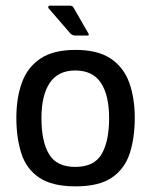

<svg xmlns="http://www.w3.org/2000/svg" viewBox="-20 -655 536 681"><path d="M248 6Q165 6 119 -25Q73 -56 55.5 -111.5Q38 -167 38 -237Q38 -307 57.5 -361.5Q77 -416 123 -447Q169 -478 248 -478Q327 -478 373 -447Q419 -416 438.5 -361.5Q458 -307 458 -237Q458 -167 440.5 -112Q423 -57 377.5 -25.5Q332 6 248 6ZM247 -63Q314 -63 340.5 -108.5Q367 -154 367 -236Q367 -317 338 -361Q309 -405 247 -405Q186 -405 156.5 -361Q127 -317 127 -236Q127 -153 154 -108Q181 -63 247 -63ZM246 -529Q237 -529 229 -537L152 -626Q150 -629 151.5 -632Q153 -635 156 -635H225Q232 -635 235.5 -633.5Q239 -632 242 -626L292 -539Q299 -529 290 -529Z"/></svg>

Font: Glory Medium
Style: Regular
Weight: 500
Designer: Robert Leuschke
Foundry: Robert Leuschke
Version: Version 1.011